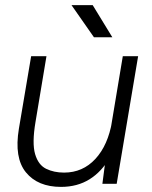

<svg xmlns="http://www.w3.org/2000/svg" viewBox="-20 -720 594 752"><path d="M381 0 393 -92 461 -500H521L437 0ZM54 -216 102 -500H162L119 -242ZM119 -242Q105 -159 117.5 -116.5Q130 -74 160.5 -59Q191 -44 231 -44Q304 -44 353.5 -97.5Q403 -151 419 -245L456 -241Q443 -161 411 -104.5Q379 -48 331 -18Q283 12 219 12Q128 12 81.5 -45Q35 -102 54 -216ZM348 -574 260 -700H343L420 -574Z"/></svg>

Font: Figtree Light Light
Style: Italic
Weight: 300
Italic angle: -9.5°
Version: Version 2.000